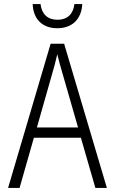

<svg xmlns="http://www.w3.org/2000/svg" viewBox="-20 -932 570 952"><path d="M264 -792C338 -792 384 -837 388 -912H349C343 -861 313 -834 265 -834C217 -834 187 -861 181 -912H142C145 -835 192 -792 264 -792ZM20 0H77L148 -249H381L453 0H510L298 -715H231ZM238 -564C247 -594 257 -631 264 -663C272 -630 282 -594 291 -564L367 -300H163Z"/></svg>

Font: Noto Sans Mono Condensed Light
Style: Regular
Weight: 300
Width: 3
Designer: Monotype Design Team
Foundry: Monotype Imaging Inc.
Version: Version 2.014